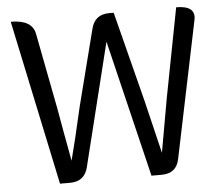

<svg xmlns="http://www.w3.org/2000/svg" viewBox="-52 -793 982 851"><g transform="rotate(-5 439.0 -367.0)"><path d="M181 0 26 -734Q121 -734 133 -671L198 -334Q205 -295 219 -216Q234 -137 241 -97Q262 -176 298 -334L384 -671Q399 -734 464 -734H484L586 -334Q607 -244 643 -97Q664 -217 685 -334L762 -734Q851 -734 838 -671L712 -63Q699 0 634 0H588L441 -609L306 -63Q291 0 226 0Z"/></g></svg>

Font: Swei Toothpaste CJK TC
Style: Regular
Weight: 400
Version: Version 1.0